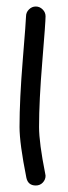

<svg xmlns="http://www.w3.org/2000/svg" viewBox="-20 -570 210 590"><path d="M120 -30Q120 -18 111.5 -9Q103 0 90 0Q66 0 61 -24Q40 -129 40 -180Q40 -264 50 -386.5Q60 -509 60 -520Q60 -532 69 -541Q78 -550 90 -550Q102 -550 111 -541Q120 -532 120 -520Q120 -502 110 -381Q100 -260 100 -180Q100 -131 119 -36Q119 -35 119.5 -33Q120 -31 120 -30Z"/></svg>

Font: Pecita
Style: Book
Weight: 400
Width: 7
Version: Version 4.3